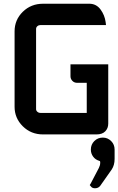

<svg xmlns="http://www.w3.org/2000/svg" viewBox="-20 -719 633 1027"><path d="M466 278 460 271 465 263Q465 263 509 179Q516 165 516 152Q516 151 516 149L515 143L510 141Q490 135 478 118.5Q466 102 466 81Q466 54 484.5 35.5Q503 17 530 17Q556 17 574.5 35.5Q593 54 593 81V131Q593 164 578 187L516 275Q506 288 488 288Q473 288 466 278ZM58 -148V-551Q58 -613 102 -656Q146 -699 210 -699H460Q496 -698 518 -668Q540 -638 545 -601L547 -585H197Q187 -585 180 -579Q173 -573 173 -564V-135Q173 -127 180 -121Q187 -115 197 -115H444V-276H393Q377 -276 367 -286.5Q357 -297 357 -311V-375H559V-58Q559 -33 543 -16.5Q527 0 496 0H210Q146 0 102 -43.5Q58 -87 58 -148Z"/></svg>

Font: FifthLeg
Style: Bold
Weight: 700
Designer: Jakub Steiner
Version: Version 1.0